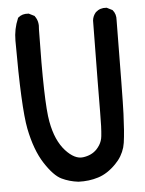

<svg xmlns="http://www.w3.org/2000/svg" viewBox="-52 -755 604 799"><g transform="rotate(-5 250.0 -355.5)"><path d="M243.2 2Q206.1 -2.4 174.3 -17.6Q141.6 -33.2 105 -89.8Q68.8 -146 50.8 -236.3Q33.2 -326.2 33.2 -605.5Q33.2 -654.3 51.8 -697.3L52.2 -699.2L54.2 -700.7Q70.8 -715.3 96.7 -712.9H98.6L100.1 -711.9L119.6 -702.1L121.6 -701.2L123 -698.7Q139.2 -676.8 134.8 -644Q128.9 -339.4 144.5 -257.8Q151.9 -217.3 165.5 -186.5Q179.2 -155.8 198.7 -134.3Q236.3 -93.3 271 -97.7Q307.1 -102.1 329.1 -125Q336.4 -132.8 341.8 -141.4Q347.2 -149.9 350.3 -159.2Q353.5 -168.5 354.5 -178.7Q356.4 -195.3 357.4 -220.5Q358.4 -245.6 358.4 -278.8Q358.4 -345.7 362.3 -660.2V-660.6V-661.1Q363.3 -670.4 366.9 -678.7Q370.6 -687 376.5 -693.8L377 -694.3L377.4 -694.8Q396 -711.4 421.9 -709H423.8L425.3 -708L444.8 -698.2L446.8 -697.3L447.8 -695.8Q461.9 -679.2 460 -653.8Q458.5 -494.1 457.3 -396.7Q456.1 -299.3 454.6 -262.7Q453.1 -226.1 450.9 -196.3Q448.7 -166.5 445.3 -143.1Q443.8 -133.3 441.2 -124Q438.5 -114.7 434.6 -105.7Q430.7 -96.7 425.8 -88.4Q420.9 -80.1 414.8 -72.3Q408.7 -64.5 401.4 -57.1Q365.7 -20.5 326.2 -8.3Q287.6 3.9 243.7 2Z"/></g></svg>

Font: NaikaiFont
Style: Bold
Weight: 700
Version: Version 1.89